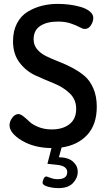

<svg xmlns="http://www.w3.org/2000/svg" viewBox="-20 -754 552 988"><path d="M246 -88Q303 -88 337.5 -115Q372 -142 372 -194Q372 -242 338.5 -274Q305 -306 257.5 -325Q210 -344 162 -366Q114 -388 80.5 -432Q47 -476 47 -542Q47 -595 67.5 -634Q88 -673 123 -694Q158 -715 196.5 -724.5Q235 -734 278 -734Q305 -734 334.5 -730.5Q364 -727 393 -719Q422 -711 441 -696Q460 -681 460 -662Q460 -643 448 -624Q436 -605 416 -605Q406 -605 389 -614.5Q372 -624 343.5 -633.5Q315 -643 278 -643Q221 -643 187 -620.5Q153 -598 153 -552Q153 -522 171 -500.5Q189 -479 217.5 -465Q246 -451 281 -437.5Q316 -424 350.5 -406Q385 -388 413.5 -364.5Q442 -341 460 -300Q478 -259 478 -205Q478 -113 429 -60Q380 -7 297 5L283 55Q331 56 355.5 77.5Q380 99 380 130Q380 162 355.5 188Q331 214 281 214Q253 214 226 206.5Q199 199 199 186Q199 178 204.5 166Q210 154 219 154Q221 154 239 161Q257 168 276 168Q326 168 326 132Q326 99 272 94L224 89L245 8Q155 7 92 -31Q29 -69 29 -110Q29 -129 43 -148Q57 -167 75 -167Q86 -167 101.5 -154.5Q117 -142 132 -127.5Q147 -113 177.5 -100.5Q208 -88 246 -88Z"/></svg>

Font: Dosis
Style: SemiBold
Weight: 600
Designer: Edgar Tolentino, Pablo Impallari, Igino Marini
Foundry: Edgar Tolentino, Pablo Impallari, Igino Marini
Version: Version 1.007